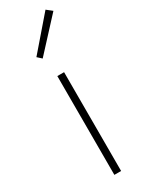

<svg xmlns="http://www.w3.org/2000/svg" viewBox="-216 -854 677 887"><g transform="rotate(-30 122.5 -410.0)"><path d="M105 0H141V-527H105ZM87 -631 240 -797 211 -820 65 -651Z"/></g></svg>

Font: Genne Gothic ExtraLight
Style: Regular
Weight: 250
Designer: Ryoko NISHIZUKA (kana & ideographs); Paul D. Hunt (Latin, Greek & Cyrillic); Wenlong ZHANG (bopomofo); Sandoll Communica
Foundry: Adobe Systems Incorporated
Version: Version 1.004;PS 1.004;hotconv 16.6.51;makeotf.lib2.5.65220